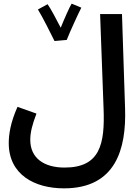

<svg xmlns="http://www.w3.org/2000/svg" viewBox="-20 -802 764 1053"><path d="M346 -583C362 -625 412 -733 426 -760L373 -782C363 -767 334 -702 313 -650C291 -693 257 -757 241 -779L188 -750C214 -708 259 -617 279 -577ZM28 -17C28 156 170 231 331 231C616 231 673 13 666 -206L649 -725H529L548 -208C556 -10 528 117 334 117C221 117 146 65 146 -35C146 -76 157 -119 180 -179L76 -216C37 -129 28 -64 28 -17Z"/></svg>

Font: Noto Sans Arabic UI Semi
Style: Regular
Weight: 600
Designer: Nadine Chahine - Monotype Design Team
Foundry: Monotype Imaging Inc.
Version: Version 1.900